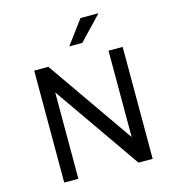

<svg xmlns="http://www.w3.org/2000/svg" viewBox="-131 -1041 1062 1153"><g transform="rotate(-15 400.0 -464.5)"><path d="M675 -696V0H587L213 -537V0H125V-696H213L587 -159V-696ZM475 -929H587L447 -782H366Z"/></g></svg>

Font: Amiko
Style: Regular
Weight: 400
Designer: Pablo Impallari, Rodrigo Fuenzalida, Andres Torresi
Foundry: Impallari Type
Version: Version 1.001; ttfautohint (v1.3)